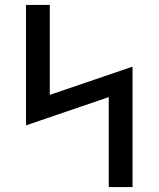

<svg xmlns="http://www.w3.org/2000/svg" viewBox="-20 -755 640 775"><path d="M419 0V-363L85 -249V-735H181V-372L515 -486V0Z"/></svg>

Font: Iosevka Fixed Curly Md Ex
Style: Regular
Weight: 500
Width: 7
Monospace: yes
Designer: Belleve Invis
Foundry: Belleve Invis
Version: Version 30.1.2